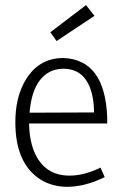

<svg xmlns="http://www.w3.org/2000/svg" viewBox="-20 -723 469 751"><path d="M389.6 -30.3 373 -67.4Q309.6 -36.1 252 -36.1Q152.3 -36.1 113.3 -130.9Q94.7 -176.8 93.8 -240.2H399.4V-261.7Q391.6 -490.2 227.5 -496.1Q127 -496.1 75.2 -401.4Q40 -336.9 40 -245.1Q40 -85.9 135.7 -22.5Q182.6 7.8 245.1 7.8Q314.5 6.8 389.6 -30.3ZM227.5 -454.1Q317.4 -454.1 340.8 -350.6Q347.7 -319.3 347.7 -283.2L95.7 -282.2Q106.4 -412.1 181.6 -445.3Q203.1 -454.1 227.5 -454.1ZM349.6 -661.1 316.4 -703.1 176.8 -596.7 201.2 -562.5Z"/></svg>

Font: Yaldevi Colombo Light
Style: Regular
Weight: 300
Designer: Sol Matas, Denzil Rajitha, Kosala Senevirathne and Pathum Egodawatta
Foundry: Mooniak
Version: Version 1.020 ; ttfautohint (v1.6)